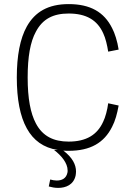

<svg xmlns="http://www.w3.org/2000/svg" viewBox="-20 -729 645 937"><path d="M484 -136C455 -71 401 -38 315 -38C242 -38 188 -64 155 -127C129 -176 115 -248 115 -351C115 -452 128 -525 155 -574C188 -637 240 -663 315 -663C401 -663 455 -631 484 -566C495 -543 503 -509 508 -477L559 -487C553 -527 540 -568 527 -592C488 -670 421 -709 315 -709C215 -709 151 -671 111 -600C78 -541 62 -457 62 -351C62 -245 78 -161 111 -102C143 -44 192 -8 262 3H244C279 30 310 66 310 103C310 107 310 110 309 114C303 142 282 152 257 152C247 152 236 150 225 147L218 181C232 185 248 188 264 188C301 188 339 173 349 128C350 121 351 115 351 108C351 75 334 40 289 6C297 7 306 7 315 7C421 7 488 -32 527 -110C542 -138 552 -175 559 -214L508 -225C504 -193 494 -156 484 -136Z"/></svg>

Font: Arthouse Owned Light
Style: Regular
Weight: 300
Designer: Jeremy Tribby
Foundry: Tribby Type
Version: Version 1.000;PS 001.000;hotconv 1.0.88;makeotf.lib2.5.64775